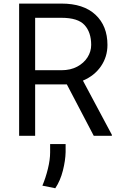

<svg xmlns="http://www.w3.org/2000/svg" viewBox="-20 -747 681 1056"><path d="M495.7 0 347.7 -282.7H173.3V0H85.2V-727.3H318.2Q439.6 -727.3 505.3 -665.8Q571 -604.4 571 -500Q571 -434.7 535.2 -382.5Q499.3 -330.3 436.1 -303.6L595.2 -5.7V0ZM173.3 -649.1V-360.8H318.2Q367.9 -360.8 404.7 -380.5Q441.4 -400.2 461.5 -432Q481.5 -463.8 481.5 -500Q481.5 -569.2 445.1 -609.2Q408.7 -649.1 318.2 -649.1ZM340.9 45.5V89.5Q339.8 136.4 325.8 191.6Q311.8 246.8 284.1 288.4L213.1 274.1Q231.2 231.5 243.4 181.5Q255.7 131.4 255.7 90.9V45.5Z"/></svg>

Font: Interface
Style: Regular
Weight: 400
Designer: Rasmus Andersson
Foundry: rsms
Version: Version 1.8